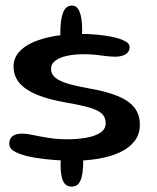

<svg xmlns="http://www.w3.org/2000/svg" viewBox="-20 -648 568 694"><path d="M240 -483Q224.5 -483 215.2 -488Q206 -493 202 -503Q198 -513 198 -527.5Q198 -553.5 200.8 -572.5Q203.5 -591.5 208.5 -603.8Q213.5 -616 221.5 -622Q229.5 -628 240.5 -628Q249 -628 255.8 -622.8Q262.5 -617.5 267.2 -606.5Q272 -595.5 274.5 -578.8Q277 -562 277 -539Q277 -519.5 274 -507Q271 -494.5 263 -488.8Q255 -483 240 -483ZM239 26.5Q229 26.5 221.5 22.2Q214 18 209 8.5Q204 -1 201.5 -16.2Q199 -31.5 199 -53.5Q199 -72.5 201 -86.2Q203 -100 208 -109Q213 -118 221.5 -122.5Q230 -127 242 -127Q251.5 -127 258.5 -123.2Q265.5 -119.5 270.5 -112.5Q275.5 -105.5 278.2 -95Q281 -84.5 281 -70Q281 -42.5 278.2 -24Q275.5 -5.5 270.2 5.8Q265 17 257 21.8Q249 26.5 239 26.5ZM244 -67Q211.5 -67 176.2 -69.8Q141 -72.5 109.5 -77.5Q78 -82.5 56.5 -90Q37.5 -96.5 25.5 -105.2Q13.5 -114 13.5 -129Q13.5 -146.5 25.2 -155.8Q37 -165 59.5 -165Q76 -165 100.5 -159.8Q125 -154.5 156.2 -149.5Q187.5 -144.5 223 -144.5Q258 -144.5 289.8 -149.8Q321.5 -155 341.8 -167.8Q362 -180.5 362 -203Q362 -223.5 349.2 -236.2Q336.5 -249 305.2 -258.5Q274 -268 218 -277.5Q157 -288 115 -305Q73 -322 51 -347.2Q29 -372.5 29 -407.5Q29 -437.5 48.5 -459.8Q68 -482 102.2 -496.5Q136.5 -511 180.5 -518.2Q224.5 -525.5 273 -525.5Q301.5 -525.5 332.2 -522.5Q363 -519.5 389.5 -513.8Q416 -508 432.2 -499.2Q448.5 -490.5 448.5 -478.5Q448.5 -466 441.5 -458.2Q434.5 -450.5 423 -446.8Q411.5 -443 397.5 -443Q375 -443 345.5 -447.5Q316 -452 281 -452Q250 -452 223.5 -446.5Q197 -441 180.8 -429.2Q164.5 -417.5 164.5 -398.5Q164.5 -380 180 -367.2Q195.5 -354.5 225.8 -345.5Q256 -336.5 301 -328.5Q363 -318 404 -301.5Q445 -285 465.2 -259.8Q485.5 -234.5 485.5 -197.5Q485.5 -162.5 466 -137.5Q446.5 -112.5 412.5 -97Q378.5 -81.5 335 -74.2Q291.5 -67 244 -67Z"/></svg>

Font: Gluten
Style: Regular
Weight: 400
Designer: Tyler Finck
Foundry: Etcetera Type Company
Version: Version 1.300